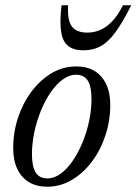

<svg xmlns="http://www.w3.org/2000/svg" viewBox="-20 -697 517 727"><path d="M269 -445.5Q309.5 -445.5 338 -428.2Q366.5 -411 382 -378.5Q397.5 -346 397.5 -299.5Q397.5 -240 379.2 -184.5Q361 -129 328.2 -85.2Q295.5 -41.5 252.2 -15.8Q209 10 158.5 10Q118.5 10 89.8 -7.2Q61 -24.5 45.5 -57.2Q30 -90 30 -136Q30 -196 48.2 -251.2Q66.5 -306.5 99.2 -350.2Q132 -394 175.2 -419.8Q218.5 -445.5 269 -445.5ZM159.5 -21.5Q185.5 -21.5 210 -39.5Q234.5 -57.5 255.5 -88.2Q276.5 -119 292.5 -157.8Q308.5 -196.5 317.5 -239Q326.5 -281.5 326.5 -322Q326.5 -369 312.5 -391.5Q298.5 -414 268 -414Q242 -414 217.5 -396Q193 -378 172 -347.5Q151 -317 135 -278Q119 -239 110 -196.5Q101 -154 101 -113.5Q101 -67 115 -44.2Q129 -21.5 159.5 -21.5ZM310 -573.5Q336.5 -573.5 360 -583.8Q383.5 -594 405.2 -616.8Q427 -639.5 445.5 -677H477Q444.5 -612.5 417.2 -575.2Q390 -538 361.5 -522.2Q333 -506.5 296 -506.5Q260 -506.5 239 -522.2Q218 -538 211.8 -575Q205.5 -612 213 -677H238Q235.5 -638 243 -615.2Q250.5 -592.5 267.5 -583Q284.5 -573.5 310 -573.5Z"/></svg>

Font: Newsreader 24pt
Style: Italic
Weight: 400
Italic angle: -17°
Designer: Hugues Gentile
Foundry: Production Type
Version: Version 1.003